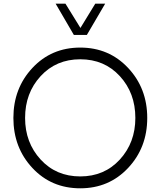

<svg xmlns="http://www.w3.org/2000/svg" viewBox="-20 -1020 878 1050"><path d="M284.2 -1000H337.9L419.9 -867.2L501 -1000H555.2L455.1 -829.1H383.8ZM418.9 9.8Q260.7 9.8 157 -101.6Q53.2 -212.9 53.2 -375Q53.2 -537.1 157.2 -648.4Q261.2 -759.8 418.9 -759.8Q576.2 -759.8 680.7 -648.4Q785.2 -537.1 785.2 -375Q785.2 -212.9 680.7 -101.6Q576.2 9.8 418.9 9.8ZM720.2 -375Q720.2 -511.2 635.5 -603.5Q550.8 -695.8 418.9 -695.8Q287.1 -695.8 202.1 -603.5Q117.2 -511.2 117.2 -375Q117.2 -240.2 202.1 -147.7Q287.1 -55.2 418.9 -55.2Q550.8 -55.2 635.5 -147.7Q720.2 -240.2 720.2 -375Z"/></svg>

Font: Oakes Grotesk
Style: Light
Weight: 300
Designer: Samuel Oakes
Foundry: Samuel Oakes
Version: Version 1.0 | wf-rip DC20170320